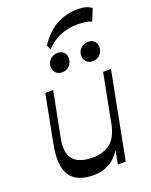

<svg xmlns="http://www.w3.org/2000/svg" viewBox="-174 -1045 901 1147"><g transform="rotate(-20 276.5 -471.5)"><path d="M220.4 10.5Q112.4 10.5 71 -51Q29.7 -112.6 54.7 -244.9L113.7 -550.5H163.8L107.8 -261.8Q96.1 -200.3 109.7 -162.5Q123.3 -124.8 159.7 -107.4Q196 -90 251.1 -90Q314.9 -90 360.3 -124.1Q405.6 -158.3 422.1 -244.1L416.9 -160.4Q406 -101 376.1 -63.3Q346.1 -25.6 305.5 -7.6Q264.8 10.5 220.4 10.5ZM374.7 0 481.3 -550.5H531.4L424.8 0ZM251.7 -631.3Q227.4 -631.3 212.2 -646.3Q196.9 -661.3 196.9 -684.5Q196.9 -713.9 216.8 -732Q236.6 -750.1 263.2 -750.1Q287.1 -750.1 302 -736.3Q316.9 -722.4 316.9 -698.9Q316.9 -669.2 298.1 -650.2Q279.3 -631.3 251.7 -631.3ZM446 -631.3Q421.7 -631.3 406.5 -646.3Q391.2 -661.3 391.2 -684.5Q391.2 -713.9 411.3 -732Q431.3 -750.1 457.8 -750.1Q481.4 -750.1 496.3 -736.3Q511.3 -722.4 511.3 -698.9Q511.3 -669.2 492.4 -650.2Q473.6 -631.3 446 -631.3ZM231.5 -784 220 -813.1Q268.7 -888.3 331.5 -921.3Q394.3 -954.4 464 -954.4Q496.6 -954.4 518.5 -947.9Q540.4 -941.3 552.9 -928.9L522.7 -854.7Q507.6 -862.2 483.3 -865.9Q458.9 -869.5 428.9 -869.5Q376.2 -869.5 325.2 -849Q274.1 -828.6 231.5 -784Z"/></g></svg>

Font: Savate ExtraLight
Style: Italic
Weight: 200
Italic angle: -11°
Designer: Max Esnée
Foundry: Plomb Type
Version: Version 2.000